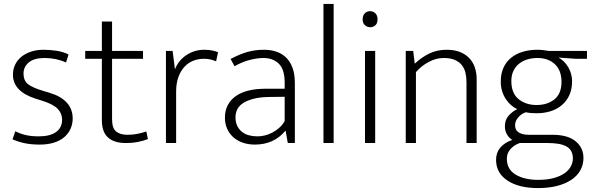

<svg xmlns="http://www.w3.org/2000/svg" viewBox="-20 -730 3040 980"><path d="M317 -411Q267 -434 208 -434Q154 -434 127 -411.5Q100 -389 100 -354Q100 -319 123 -300.5Q146 -282 204 -265L234 -256Q291 -239 321 -206Q351 -173 351 -125Q351 -97 340 -72.5Q329 -48 308 -30Q287 -12 255.5 -2Q224 8 183 8Q138 8 104 0.5Q70 -7 44 -19L58 -60Q84 -47 112 -40.5Q140 -34 178 -34Q235 -34 266 -56Q297 -78 297 -119Q297 -151 274.5 -174.5Q252 -198 195 -216L163 -226Q46 -263 46 -349Q46 -377 57.5 -400.5Q69 -424 89.5 -440.5Q110 -457 138.5 -466.5Q167 -476 202 -476Q234 -476 268 -471Q302 -466 330 -452Z M710 -430H552V-122Q552 -75 573 -58.5Q594 -42 631 -42Q660 -42 685 -47.5Q710 -53 727 -59L735 -20Q715 -12 686 -6Q657 0 622 0Q562 0 531 -28.5Q500 -57 500 -115V-430H415V-470H500V-620H552V-470H710Z M827 0V-470H861L873 -376Q890 -421 931 -448.5Q972 -476 1023 -476Q1047 -476 1065 -472Q1083 -468 1093 -463L1083 -417Q1071 -422 1056 -426Q1041 -430 1021 -430Q992 -430 966.5 -420Q941 -410 921.5 -389Q902 -368 890.5 -336.5Q879 -305 879 -262V0Z M1157 -429Q1204 -454 1243.5 -465Q1283 -476 1328 -476Q1360 -476 1388.5 -467Q1417 -458 1438.5 -438Q1460 -418 1472.5 -385.5Q1485 -353 1485 -306V0H1449L1438 -62H1436Q1407 -27 1368 -9.5Q1329 8 1281 8Q1248 8 1220 -1.5Q1192 -11 1171.5 -29Q1151 -47 1139.5 -72.5Q1128 -98 1128 -129Q1128 -166 1143 -194Q1158 -222 1185 -240.5Q1212 -259 1249.5 -268Q1287 -277 1333 -277H1433V-308Q1433 -376 1403 -405Q1373 -434 1325 -434Q1296 -434 1258 -425Q1220 -416 1177 -392ZM1433 -236 1350 -235Q1305 -234 1273 -225.5Q1241 -217 1220.5 -203.5Q1200 -190 1191 -171.5Q1182 -153 1182 -132Q1182 -106 1191 -87.5Q1200 -69 1215 -57Q1230 -45 1250.5 -39.5Q1271 -34 1294 -34Q1312 -34 1331 -38.5Q1350 -43 1368.5 -52.5Q1387 -62 1404 -76.5Q1421 -91 1433 -112Z M1631 0V-710H1683V0Z M1843 0V-470H1895V0ZM1870 -591Q1854 -591 1842.5 -601.5Q1831 -612 1831 -631Q1831 -651 1842 -662Q1853 -673 1869 -673Q1884 -673 1895.5 -662.5Q1907 -652 1907 -631Q1907 -611 1896 -601Q1885 -591 1870 -591Z M2103 0H2051V-470H2089L2097 -405Q2131 -437 2170.5 -456.5Q2210 -476 2260 -476Q2332 -476 2372.5 -436Q2413 -396 2413 -324V0H2361V-311Q2361 -337 2355.5 -359.5Q2350 -382 2336.5 -398.5Q2323 -415 2300.5 -424.5Q2278 -434 2245 -434Q2207 -434 2169.5 -414.5Q2132 -395 2103 -362Z M2536 -314Q2536 -353 2549.5 -383.5Q2563 -414 2588 -434.5Q2613 -455 2647.5 -465.5Q2682 -476 2723 -476Q2741 -476 2754.5 -474Q2768 -472 2781 -470H2976V-430H2918L2831 -436Q2862 -419 2881 -386Q2900 -353 2900 -315Q2900 -276 2886.5 -245.5Q2873 -215 2848.5 -194Q2824 -173 2791 -162.5Q2758 -152 2719 -152Q2705 -152 2691.5 -153Q2678 -154 2663 -157Q2639 -148 2624 -129.5Q2609 -111 2609 -91Q2609 -65 2628.5 -53.5Q2648 -42 2678 -42H2800Q2878 -42 2918 -9Q2958 24 2958 76Q2958 111 2942 139.5Q2926 168 2896 188Q2866 208 2823 219Q2780 230 2726 230Q2628 230 2570 191.5Q2512 153 2512 86Q2512 49 2533.5 23.5Q2555 -2 2595 -16Q2580 -24 2568.5 -42.5Q2557 -61 2557 -85Q2557 -118 2576 -139.5Q2595 -161 2620 -173Q2604 -180 2589 -193Q2574 -206 2562 -224Q2550 -242 2543 -264.5Q2536 -287 2536 -314ZM2633 0Q2604 10 2585.5 31Q2567 52 2567 80Q2567 134 2611.5 161Q2656 188 2727 188Q2774 188 2807.5 178.5Q2841 169 2862.5 153.5Q2884 138 2894 118.5Q2904 99 2904 79Q2904 55 2894.5 39.5Q2885 24 2867.5 15.5Q2850 7 2826.5 3.5Q2803 0 2775 0ZM2846 -312Q2846 -371 2812 -402.5Q2778 -434 2723 -434Q2695 -434 2671 -426.5Q2647 -419 2629 -404.5Q2611 -390 2600.5 -368Q2590 -346 2590 -316Q2590 -254 2627 -224Q2664 -194 2719 -194Q2774 -194 2810 -223Q2846 -252 2846 -312Z"/></svg>

Font: Mukta Malar ExtraLight
Style: Regular
Weight: 275
Designer: Aadarsh Rajan, Girish Dalvi, Yashodeep Gholap
Foundry: Ek Type
Version: Version 2.538;PS 1.000;hotconv 16.6.51;makeotf.lib2.5.65220;